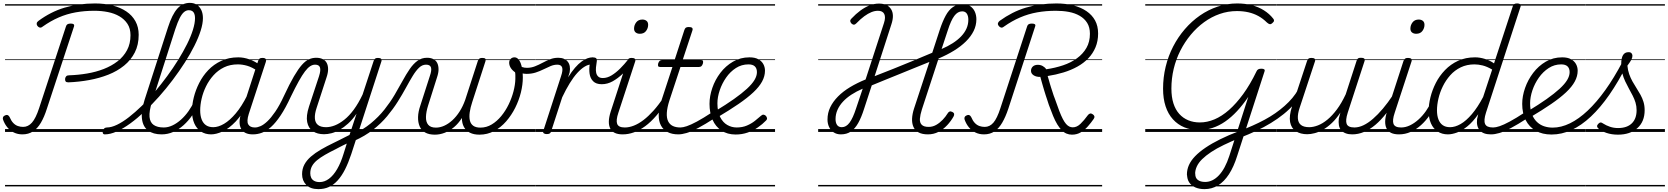

<svg xmlns="http://www.w3.org/2000/svg" viewBox="-35 -918 11605 1336"><path d="M441 -345Q427 -345 422 -351Q417 -357 418 -370Q420 -382 426.5 -388Q433 -394 446 -394Q509 -396 571 -406.5Q633 -417 687 -438Q741 -459 783 -491.5Q825 -524 849 -569Q873 -614 873 -673Q873 -720 852 -752Q831 -784 796 -804.5Q761 -825 716 -834Q671 -843 622 -843Q553 -843 491.5 -832Q430 -821 373.5 -796.5Q317 -772 262 -733Q251 -724 242 -726Q233 -728 225 -738Q219 -747 220.5 -756Q222 -765 233 -773Q275 -804 320 -827Q365 -850 413.5 -864.5Q462 -879 515 -886.5Q568 -894 626 -894Q692 -894 747.5 -880Q803 -866 844 -838.5Q885 -811 907.5 -770Q930 -729 930 -676Q930 -606 903 -553Q876 -500 828.5 -461.5Q781 -423 719 -398.5Q657 -374 586 -361Q515 -348 441 -345ZM121 17Q88 17 61.5 4Q35 -9 16 -32Q-3 -55 -14 -86Q-17 -96 -13.5 -103.5Q-10 -111 0 -115Q10 -120 17.5 -117.5Q25 -115 31 -105Q43 -77 57.5 -62Q72 -47 89.5 -41Q107 -35 126 -35Q161 -35 187.5 -65Q214 -95 237 -165L424 -734Q427 -745 435 -749.5Q443 -754 457 -754Q471 -754 477 -749.5Q483 -745 480 -734L291 -161Q273 -104 249.5 -64Q226 -24 194.5 -3.5Q163 17 121 17ZM0 369H842V379H0ZM0 -20H842V0H0ZM0 -505H842V-500H0ZM0 -889H842V-879H0Z M695 17Q684 17 681 9.5Q678 2 680 -7Q682 -16 689.5 -23.5Q697 -31 709 -31Q740 -31 779.5 -50Q819 -69 862.5 -103Q906 -137 952 -181.5Q998 -226 1042.5 -279Q1087 -332 1128.5 -388.5Q1170 -445 1205 -501.5Q1240 -558 1266.5 -611Q1293 -664 1307.5 -710.5Q1322 -757 1322 -792Q1322 -802 1330.5 -808Q1339 -814 1349.5 -814Q1360 -814 1368.5 -808Q1377 -802 1377 -792Q1377 -754 1361.5 -705Q1346 -656 1317.5 -599Q1289 -542 1250.5 -482Q1212 -422 1166.5 -361.5Q1121 -301 1071.5 -245.5Q1022 -190 971.5 -142.5Q921 -95 871.5 -59Q822 -23 777 -3Q732 17 695 17ZM1089 17Q1031 17 995.5 -9.5Q960 -36 953 -90Q946 -144 971 -223L1134 -728Q1163 -818 1199 -858Q1235 -898 1286 -898Q1315 -898 1335 -884.5Q1355 -871 1366 -847.5Q1377 -824 1377 -792Q1377 -779 1368.5 -773Q1360 -767 1349.5 -767Q1339 -767 1330.5 -773Q1322 -779 1322 -792Q1322 -809 1317.5 -821.5Q1313 -834 1303.5 -840.5Q1294 -847 1279 -847Q1261 -847 1245.5 -834Q1230 -821 1215.5 -792.5Q1201 -764 1185 -716L1022 -207Q1002 -143 1005.5 -104.5Q1009 -66 1034.5 -48.5Q1060 -31 1104 -31Q1114 -31 1118.5 -23.5Q1123 -16 1121 -7Q1119 2 1110.5 9.5Q1102 17 1089 17ZM842 369H1236V379H842ZM842 -20H1236V0H842ZM842 -505H1236V-500H842ZM842 -889H1236V-879H842Z M1090 17Q1079 17 1074.5 9.5Q1070 2 1071.5 -7Q1073 -16 1081.5 -23.5Q1090 -31 1105 -31Q1135 -31 1165.5 -45.5Q1196 -60 1224.5 -85.5Q1253 -111 1277 -145Q1301 -179 1318 -217Q1323 -228 1331.5 -228Q1340 -228 1347 -220.5Q1354 -213 1350 -203Q1331 -157 1303.5 -117Q1276 -77 1242.5 -47Q1209 -17 1170.5 0Q1132 17 1090 17ZM1236 369V379ZM1236 -20V0ZM1236 -505V-500ZM1236 -889V-879Z M1434 17Q1393 17 1363 -3Q1333 -23 1317 -59.5Q1301 -96 1301 -146Q1301 -190 1313.5 -240.5Q1326 -291 1351 -340.5Q1376 -390 1414 -430Q1452 -470 1504.5 -494.5Q1557 -519 1623 -519Q1661 -519 1700.5 -505Q1740 -491 1771 -467L1759 -423Q1718 -451 1684.5 -460.5Q1651 -470 1620 -470Q1566 -470 1524 -449.5Q1482 -429 1450.5 -394Q1419 -359 1398.5 -317Q1378 -275 1368 -231.5Q1358 -188 1358 -150Q1358 -114 1368 -87.5Q1378 -61 1398 -47Q1418 -33 1449 -33Q1484 -33 1524 -56.5Q1564 -80 1605.5 -129Q1647 -178 1685 -254L1698 -214Q1654 -124 1606 -73.5Q1558 -23 1513.5 -3Q1469 17 1434 17ZM1723 17Q1694 17 1673.5 7Q1653 -3 1642.5 -22.5Q1632 -42 1632 -69Q1632 -96 1643 -130L1761 -494Q1765 -506 1771.5 -510.5Q1778 -515 1791 -515Q1809 -515 1814 -507.5Q1819 -500 1815 -488L1696 -125Q1680 -74 1692.5 -52.5Q1705 -31 1738 -31Q1747 -31 1751 -23.5Q1755 -16 1753.5 -7Q1752 2 1744.5 9.5Q1737 17 1723 17ZM1236 369H1871V379H1236ZM1236 -20H1871V0H1236ZM1236 -505H1871V-500H1236ZM1236 -889H1871V-879H1236Z M1725 17Q1716 17 1712 9.5Q1708 2 1710.5 -7Q1713 -16 1720.5 -23.5Q1728 -31 1740 -31Q1757 -31 1778.5 -40.5Q1800 -50 1825.5 -74Q1851 -98 1880.5 -141Q1910 -184 1941 -251Q1980 -335 2010.5 -387Q2041 -439 2066 -467Q2091 -495 2115 -505.5Q2139 -516 2165 -516Q2175 -516 2178 -509Q2181 -502 2178.5 -492.5Q2176 -483 2170.5 -475.5Q2165 -468 2157 -468Q2140 -468 2123 -457Q2106 -446 2087 -421Q2068 -396 2044 -353Q2020 -310 1989 -246Q1952 -166 1917.5 -114.5Q1883 -63 1851 -34.5Q1819 -6 1788 5.5Q1757 17 1725 17ZM1871 369H1971V379H1871ZM1871 -20H1971V0H1871ZM1871 -505H1971V-500H1871ZM1871 -889H1971V-879H1871Z M2180 398Q2125 398 2096 368.5Q2067 339 2067 294Q2067 257 2083 227Q2099 197 2128.5 171.5Q2158 146 2198.5 122.5Q2239 99 2287 76Q2306 67 2324.5 57.5Q2343 48 2361 39Q2379 30 2397 21L2446 -127Q2418 -86 2387.5 -58.5Q2357 -31 2328 -14.5Q2299 2 2271.5 9Q2244 16 2220 16Q2173 16 2142 -5Q2111 -26 2102.5 -68.5Q2094 -111 2115 -176L2185 -388Q2198 -429 2191.5 -448.5Q2185 -468 2158 -468Q2147 -468 2142 -475.5Q2137 -483 2138 -492.5Q2139 -502 2146 -509Q2153 -516 2165 -516Q2191 -516 2210 -507Q2229 -498 2238.5 -480Q2248 -462 2248 -436.5Q2248 -411 2237 -379L2168 -167Q2154 -125 2156 -94.5Q2158 -64 2177.5 -48.5Q2197 -33 2234 -33Q2263 -33 2295 -45.5Q2327 -58 2361 -85Q2395 -112 2427 -155.5Q2459 -199 2488 -260L2565 -494Q2569 -506 2575.5 -510.5Q2582 -515 2595 -515Q2612 -515 2617.5 -508Q2623 -501 2618 -488L2409 155Q2389 215 2366 260.5Q2343 306 2315 337Q2287 368 2254 383Q2221 398 2180 398ZM2189 349Q2223 349 2254 326Q2285 303 2311 258.5Q2337 214 2356 151L2378 81Q2365 87 2352 93.5Q2339 100 2326.5 106.5Q2314 113 2301 120Q2260 140 2227 159Q2194 178 2171 197Q2148 216 2136 238Q2124 260 2124 288Q2124 305 2130.5 319Q2137 333 2152 341Q2167 349 2189 349ZM1971 369H2674V379H1971ZM1971 -20H2674V0H1971ZM1971 -505H2674V-500H1971ZM1971 -889H2674V-879H1971Z M2430 62Q2422 65 2415.5 61Q2409 57 2406 49Q2403 41 2405.5 32.5Q2408 24 2418 19Q2491 -15 2545.5 -60Q2600 -105 2640 -155.5Q2680 -206 2710.5 -257.5Q2741 -309 2766 -355Q2791 -401 2816 -437.5Q2841 -474 2870 -495Q2899 -516 2936 -516Q2948 -516 2952.5 -509Q2957 -502 2955 -492.5Q2953 -483 2946 -475.5Q2939 -468 2929 -468Q2903 -468 2881 -447Q2859 -426 2837 -390Q2815 -354 2790 -308Q2765 -262 2733 -211Q2701 -160 2659 -109.5Q2617 -59 2560.5 -15Q2504 29 2430 62ZM2674 369H2780V379H2674ZM2674 -20H2780V0H2674ZM2674 -505H2780V-500H2674ZM2674 -889H2780V-879H2674Z M2991 19Q2950 19 2923.5 4Q2897 -11 2885 -39Q2873 -67 2874 -104Q2875 -141 2890 -184L2956 -389Q2970 -429 2964 -448.5Q2958 -468 2930 -468Q2919 -468 2913.5 -475.5Q2908 -483 2909.5 -492.5Q2911 -502 2918 -509Q2925 -516 2937 -516Q2962 -516 2980 -507Q2998 -498 3007 -480.5Q3016 -463 3016.5 -437.5Q3017 -412 3006 -380L2944 -184Q2930 -140 2929 -105Q2928 -70 2944.5 -50Q2961 -30 2998 -30Q3027 -30 3056 -43Q3085 -56 3112.5 -81Q3140 -106 3163 -142Q3186 -178 3202 -223L3290 -494Q3294 -506 3301 -510.5Q3308 -515 3320 -515Q3337 -515 3342 -509.5Q3347 -504 3343 -492L3251 -208Q3238 -169 3233.5 -136.5Q3229 -104 3234.5 -80Q3240 -56 3258 -43Q3276 -30 3308 -30Q3350 -30 3386.5 -52Q3423 -74 3453 -110.5Q3483 -147 3504.5 -191.5Q3526 -236 3538 -282Q3550 -328 3551 -368Q3551 -381 3551 -393.5Q3551 -406 3549 -415Q3528 -430 3518 -447Q3508 -464 3508 -482Q3508 -498 3518.5 -508.5Q3529 -519 3545 -519Q3558 -519 3569 -509Q3580 -499 3587.5 -480Q3595 -461 3599 -435.5Q3603 -410 3603 -379Q3603 -329 3589.5 -274.5Q3576 -220 3550 -168Q3524 -116 3487 -73.5Q3450 -31 3403 -6Q3356 19 3301 19Q3262 19 3235 5.5Q3208 -8 3193.5 -34Q3179 -60 3179 -97Q3155 -59 3124 -33Q3093 -7 3059 6Q3025 19 2991 19ZM2780 369H3668V379H2780ZM2780 -20H3668V0H2780ZM2780 -505H3668V-500H2780ZM2780 -889H3668V-879H2780Z M3629 -404Q3611 -404 3596 -408.5Q3581 -413 3568 -417L3570 -465Q3583 -457 3598 -451.5Q3613 -446 3632 -446Q3661 -446 3687.5 -456.5Q3714 -467 3740 -481Q3766 -495 3792.5 -505.5Q3819 -516 3849 -516Q3856 -516 3859.5 -509Q3863 -502 3863 -492.5Q3863 -483 3858 -475.5Q3853 -468 3843 -468Q3820 -468 3797 -458.5Q3774 -449 3748 -436Q3722 -423 3693 -413.5Q3664 -404 3629 -404ZM3667 369H3692V379H3667ZM3667 -20H3692V0H3667ZM3667 -505H3692V-500H3667ZM3667 -889H3692V-879H3667Z M3769 15Q3757 15 3749.5 10Q3742 5 3745 -6L3869 -388Q3883 -429 3876.5 -448.5Q3870 -468 3843 -468Q3833 -468 3829 -475.5Q3825 -483 3825.5 -492.5Q3826 -502 3833 -509Q3840 -516 3850 -516Q3872 -516 3888.5 -509Q3905 -502 3915.5 -489Q3926 -476 3929.5 -457.5Q3933 -439 3929 -415L3918 -380Q3943 -420 3966.5 -447Q3990 -474 4012 -490Q4034 -506 4053 -512.5Q4072 -519 4089 -519Q4099 -519 4104 -511.5Q4109 -504 4107.5 -494Q4106 -484 4098.5 -476.5Q4091 -469 4077 -469Q4057 -469 4032.5 -454Q4008 -439 3982 -410.5Q3956 -382 3929.5 -339Q3903 -296 3877 -241L3800 -4Q3797 6 3790.5 10.5Q3784 15 3769 15ZM3693 369H4097V379H3693ZM3693 -20H4097V0H3693ZM3693 -505H4097V-500H3693ZM3693 -889H4097V-879H3693Z M4152 -332Q4113 -332 4092.5 -352.5Q4072 -373 4067.5 -405.5Q4063 -438 4069 -474L4085 -519Q4104 -519 4111.5 -514Q4119 -509 4118 -494Q4114 -470 4112 -449Q4110 -428 4113.5 -411.5Q4117 -395 4128 -385Q4139 -375 4160 -375Q4190 -375 4220.5 -393.5Q4251 -412 4280.5 -441.5Q4310 -471 4337 -505Q4342 -512 4351 -508Q4360 -504 4365.5 -494.5Q4371 -485 4363 -476Q4333 -438 4299 -405.5Q4265 -373 4228.5 -352.5Q4192 -332 4152 -332ZM4097 369H4120V379H4097ZM4097 -20H4120V0H4097ZM4097 -505H4120V-500H4097ZM4097 -889H4120V-879H4097Z M4297 17Q4265 17 4243.5 7Q4222 -3 4211.5 -23.5Q4201 -44 4201.5 -73Q4202 -102 4214 -140L4329 -494Q4334 -506 4340.5 -510.5Q4347 -515 4360 -515Q4376 -515 4382.5 -509Q4389 -503 4385 -491L4268 -134Q4250 -81 4259.5 -56Q4269 -31 4312 -31Q4322 -31 4326 -23.5Q4330 -16 4328.5 -7Q4327 2 4319 9.5Q4311 17 4297 17ZM4417 -683Q4400 -683 4388.5 -692Q4377 -701 4377 -719Q4377 -743 4392 -762.5Q4407 -782 4435 -782Q4452 -782 4463.5 -773Q4475 -764 4475 -745Q4475 -722 4460.5 -702.5Q4446 -683 4417 -683ZM4119 369H4444V379H4119ZM4119 -20H4444V0H4119ZM4119 -505H4444V-500H4119ZM4119 -889H4444V-879H4119Z M4298 17Q4287 17 4282.5 9.5Q4278 2 4279.5 -7Q4281 -16 4289.5 -23.5Q4298 -31 4313 -31Q4343 -31 4376 -44Q4409 -57 4443 -83Q4477 -109 4513 -149Q4549 -189 4585 -244Q4593 -257 4602 -255Q4611 -253 4615.5 -243.5Q4620 -234 4613 -225Q4573 -161 4533.5 -115Q4494 -69 4454.5 -40Q4415 -11 4376 3Q4337 17 4298 17ZM4444 369V379ZM4444 -20V0ZM4444 -505V-500ZM4444 -889V-879Z M4685 17Q4641 17 4610.5 1Q4580 -15 4564 -45Q4548 -75 4548.5 -118.5Q4549 -162 4567 -217L4644 -452H4558Q4547 -452 4544.5 -458.5Q4542 -465 4545 -477Q4549 -489 4555.5 -494.5Q4562 -500 4572 -500H4659L4727 -709Q4731 -721 4737.5 -725.5Q4744 -730 4758 -730Q4775 -730 4781 -724Q4787 -718 4783 -706L4715 -500H4843Q4854 -500 4856.5 -494Q4859 -488 4856 -476Q4852 -463 4845.5 -457.5Q4839 -452 4829 -452H4700L4623 -219Q4607 -169 4605 -133Q4603 -97 4614 -74.5Q4625 -52 4646.5 -41.5Q4668 -31 4699 -31Q4709 -31 4713 -23.5Q4717 -16 4716 -7Q4715 2 4707 9.5Q4699 17 4685 17ZM4444 369H4832V379H4444ZM4444 -20H4832V0H4444ZM4444 -505H4832V-500H4444ZM4444 -889H4832V-879H4444Z M4685 17Q4674 17 4669.5 9.5Q4665 2 4666.5 -7Q4668 -16 4676.5 -23.5Q4685 -31 4700 -31Q4717 -31 4744 -40Q4771 -49 4814 -72Q4857 -95 4921 -137Q4930 -143 4937 -140Q4944 -137 4948 -129Q4952 -121 4950.5 -112Q4949 -103 4941 -98Q4870 -52 4822.5 -27Q4775 -2 4742.5 7.5Q4710 17 4685 17ZM4831 369V379ZM4831 -20V0ZM4831 -505V-500ZM4831 -889V-879Z M5084 18Q5026 18 4985 -9.5Q4944 -37 4923 -85Q4902 -133 4902 -195Q4902 -249 4921.5 -306Q4941 -363 4977.5 -411Q5014 -459 5065.5 -489Q5117 -519 5180 -519Q5218 -519 5241.5 -506Q5265 -493 5276.5 -472Q5288 -451 5288 -426Q5288 -388 5268 -351Q5248 -314 5207 -275.5Q5166 -237 5104 -194.5Q5042 -152 4958 -102L4941 -144Q5017 -190 5071.5 -228.5Q5126 -267 5162 -300Q5198 -333 5215 -361.5Q5232 -390 5232 -416Q5232 -442 5217.5 -456Q5203 -470 5173 -470Q5125 -470 5085.5 -444.5Q5046 -419 5017.5 -378Q4989 -337 4973 -289.5Q4957 -242 4957 -199Q4957 -141 4976 -103.5Q4995 -66 5025.5 -48.5Q5056 -31 5091 -31Q5131 -31 5162.5 -44.5Q5194 -58 5218.5 -77.5Q5243 -97 5261 -113Q5270 -121 5278 -120Q5286 -119 5293 -113Q5300 -106 5302 -97Q5304 -88 5295 -79Q5271 -54 5238.5 -31.5Q5206 -9 5167 4.5Q5128 18 5084 18ZM4832 369H5358V379H4832ZM4832 -20H5358V0H4832ZM4832 -505H5358V-500H4832ZM4832 -889H5358V-879H4832Z M5816 17Q5787 17 5766 3Q5745 -11 5734 -34.5Q5723 -58 5723 -86Q5723 -132 5742 -171.5Q5761 -211 5796 -246.5Q5831 -282 5880 -311.5Q5929 -341 5988 -365L6116 -758Q6129 -798 6118 -820.5Q6107 -843 6074 -843Q6052 -843 6028.5 -833.5Q6005 -824 5979 -805Q5953 -786 5923 -755Q5914 -746 5906.5 -746Q5899 -746 5889 -755Q5881 -765 5881 -772.5Q5881 -780 5889 -788Q5921 -822 5952.5 -845Q5984 -868 6016 -880.5Q6048 -893 6081 -893Q6141 -893 6165.5 -854Q6190 -815 6167 -747L6051 -388Q6115 -413 6182 -439.5Q6249 -466 6317 -494.5Q6385 -523 6452 -551L6505 -713Q6524 -770 6545.5 -809.5Q6567 -849 6596 -869Q6625 -889 6666 -889Q6696 -889 6717 -874.5Q6738 -860 6748.5 -836Q6759 -812 6759 -784Q6759 -741 6740 -702.5Q6721 -664 6686 -629.5Q6651 -595 6603 -565.5Q6555 -536 6496 -511L6380 -157Q6368 -119 6366 -92Q6364 -65 6378.5 -50Q6393 -35 6427 -35Q6455 -35 6479.5 -49Q6504 -63 6524.5 -84.5Q6545 -106 6559 -129Q6564 -138 6572 -141.5Q6580 -145 6592 -139Q6602 -134 6604 -126Q6606 -118 6600 -107Q6582 -75 6555.5 -46.5Q6529 -18 6495.5 -0.5Q6462 17 6422 17Q6382 17 6357 3.5Q6332 -10 6321 -35Q6310 -60 6311.5 -92.5Q6313 -125 6325 -162L6432 -487Q6380 -466 6328 -445Q6276 -424 6225 -403Q6174 -382 6125 -362.5Q6076 -343 6031 -324L5977 -159Q5959 -102 5937 -62.5Q5915 -23 5886 -3Q5857 17 5816 17ZM5823 -33Q5853 -33 5876.5 -64.5Q5900 -96 5922 -164L5968 -301Q5924 -282 5889.5 -259.5Q5855 -237 5830.5 -210.5Q5806 -184 5792.5 -153.5Q5779 -123 5779 -89Q5779 -64 5789.5 -48.5Q5800 -33 5823 -33ZM6517 -577Q6559 -595 6593.5 -617Q6628 -639 6652.5 -664.5Q6677 -690 6690 -719Q6703 -748 6703 -781Q6703 -807 6692.5 -823Q6682 -839 6660 -839Q6629 -839 6605.5 -807.5Q6582 -776 6560 -707ZM5658 369H6691V379H5658ZM5658 -20H6691V0H5658ZM5658 -505H6691V-500H5658ZM5658 -889H6691V-879H5658Z M7424 19Q7404 19 7386 11.5Q7368 4 7352.5 -12Q7337 -28 7322 -52.5Q7307 -77 7293 -111Q7279 -145 7263 -189Q7257 -208 7251.5 -224.5Q7246 -241 7241 -256Q7236 -271 7231.5 -286.5Q7227 -302 7222.5 -317Q7218 -332 7213.5 -348.5Q7209 -365 7204 -383Q7176 -382 7157.5 -394Q7139 -406 7139 -425Q7139 -443 7151.5 -455Q7164 -467 7187 -467Q7205 -467 7220.5 -458.5Q7236 -450 7245 -436Q7307 -445 7362 -463.5Q7417 -482 7459 -512.5Q7501 -543 7525 -585Q7549 -627 7549 -683Q7549 -728 7530 -758.5Q7511 -789 7478 -808Q7445 -827 7403 -835Q7361 -843 7313 -843Q7243 -843 7181.5 -832Q7120 -821 7063 -796.5Q7006 -772 6951 -733Q6940 -724 6931 -726Q6922 -728 6914 -738Q6907 -747 6909 -756Q6911 -765 6921 -773Q6964 -804 7009 -827Q7054 -850 7102.5 -864.5Q7151 -879 7204.5 -886.5Q7258 -894 7316 -894Q7380 -894 7433 -880.5Q7486 -867 7525 -840.5Q7564 -814 7585 -775.5Q7606 -737 7606 -685Q7606 -632 7588 -589Q7570 -546 7538 -512.5Q7506 -479 7462 -454.5Q7418 -430 7365.5 -414Q7313 -398 7255 -389Q7259 -375 7263 -362Q7267 -349 7270.5 -335.5Q7274 -322 7278.5 -309.5Q7283 -297 7287 -283.5Q7291 -270 7296 -255.5Q7301 -241 7307 -226Q7323 -179 7336 -145.5Q7349 -112 7360.5 -90Q7372 -68 7383 -55.5Q7394 -43 7405.5 -37.5Q7417 -32 7430 -32Q7458 -32 7483 -56Q7508 -80 7535 -117Q7542 -126 7550.5 -128Q7559 -130 7570 -122Q7579 -115 7580.5 -107.5Q7582 -100 7575 -90Q7557 -64 7535 -39Q7513 -14 7486 2.5Q7459 19 7424 19ZM6812 17Q6779 17 6752.5 4Q6726 -9 6707 -32Q6688 -55 6677 -86Q6674 -96 6677.5 -103.5Q6681 -111 6691 -115Q6701 -120 6708.5 -117.5Q6716 -115 6722 -105Q6734 -77 6748.5 -62Q6763 -47 6780.5 -41Q6798 -35 6817 -35Q6852 -35 6877.5 -64.5Q6903 -94 6926 -165L7112 -734Q7115 -745 7123 -749.5Q7131 -754 7145 -754Q7159 -754 7165.5 -749.5Q7172 -745 7168 -734L6981 -161Q6962 -104 6938.5 -64Q6915 -24 6884.5 -3.5Q6854 17 6812 17ZM6691 369H7634V379H6691ZM6691 -20H7634V0H6691ZM6691 -505H7634V-500H6691ZM6691 -889H7634V-879H6691Z M8346 398Q8310 398 8282.5 386Q8255 374 8240 351.5Q8225 329 8225 296Q8225 283 8233.5 276.5Q8242 270 8253.5 269.5Q8265 269 8273.5 275Q8282 281 8282 293Q8282 320 8300 334Q8318 348 8351 348Q8403 348 8446.5 302Q8490 256 8519 167L8651 -244Q8613 -188 8573 -145Q8533 -102 8490.5 -72.5Q8448 -43 8402 -28Q8356 -13 8307 -13Q8252 -13 8206 -32Q8160 -51 8126.5 -88Q8093 -125 8075.5 -178.5Q8058 -232 8058 -301Q8058 -379 8076 -453.5Q8094 -528 8128 -594Q8162 -660 8209.5 -715Q8257 -770 8314.5 -810Q8372 -850 8438 -872Q8504 -894 8574 -894Q8628 -894 8675 -882Q8722 -870 8760 -846Q8798 -822 8824 -789Q8831 -781 8830 -773.5Q8829 -766 8818 -757Q8808 -748 8799.5 -750Q8791 -752 8780 -762Q8753 -789 8721 -806.5Q8689 -824 8652 -832.5Q8615 -841 8572 -841Q8510 -841 8452.5 -821Q8395 -801 8344 -764Q8293 -727 8251 -676.5Q8209 -626 8178.5 -566Q8148 -506 8132 -439Q8116 -372 8116 -302Q8116 -243 8130 -199Q8144 -155 8170.5 -125.5Q8197 -96 8233.5 -81Q8270 -66 8314 -66Q8365 -66 8416 -87.5Q8467 -109 8517 -153Q8567 -197 8615.5 -263.5Q8664 -330 8708 -421Q8712 -431 8720 -435.5Q8728 -440 8742 -440Q8771 -440 8764 -421L8574 166Q8550 243 8516.5 294.5Q8483 346 8440.5 372Q8398 398 8346 398ZM7934 369H8800V379H7934ZM7934 -20H8800V0H7934ZM7934 -505H8800V-500H7934ZM7934 -889H8800V-879H7934Z M8224 296Q8224 262 8238 230.5Q8252 199 8281 169Q8310 139 8353.5 109.5Q8397 80 8455.5 51Q8514 22 8588 -6Q8636 -24 8680 -43.5Q8724 -63 8764 -84.5Q8804 -106 8838.5 -130Q8873 -154 8903 -180.5Q8933 -207 8957.5 -236Q8982 -265 9000 -298Q9006 -310 9015.5 -308Q9025 -306 9030.5 -297.5Q9036 -289 9030 -278Q9006 -235 8972.5 -196.5Q8939 -158 8897.5 -124.5Q8856 -91 8807.5 -61.5Q8759 -32 8705.5 -7Q8652 18 8595 40Q8532 66 8481 90.5Q8430 115 8392.5 140Q8355 165 8330 189.5Q8305 214 8293 240Q8281 266 8281 293Q8281 305 8272.5 312Q8264 319 8252.5 319.5Q8241 320 8232.5 314Q8224 308 8224 296ZM8799 369H8849V379H8799ZM8799 -20H8849V0H8799ZM8799 -505H8849V-500H8799ZM8799 -889H8849V-879H8799Z M9061 16Q9014 16 8982 -5Q8950 -26 8942 -68.5Q8934 -111 8955 -176L9060 -494Q9064 -506 9070.5 -510.5Q9077 -515 9090 -515Q9107 -515 9113 -509Q9119 -503 9115 -491L9008 -167Q8994 -125 8996 -94.5Q8998 -64 9017.5 -48.5Q9037 -33 9075 -33Q9103 -33 9135.5 -45.5Q9168 -58 9201.5 -85.5Q9235 -113 9267.5 -156.5Q9300 -200 9329 -262L9405 -496Q9409 -508 9415 -512Q9421 -516 9435 -516Q9451 -516 9457.5 -510.5Q9464 -505 9460 -493L9343 -134Q9326 -81 9335.5 -56Q9345 -31 9390 -31Q9400 -31 9403.5 -23.5Q9407 -16 9405.5 -7Q9404 2 9396 9.5Q9388 17 9374 17Q9348 17 9328.5 9.5Q9309 2 9297 -12Q9285 -26 9281.5 -47Q9278 -68 9281 -94L9292 -135Q9264 -92 9233.5 -63Q9203 -34 9172.5 -16.5Q9142 1 9113.5 8.5Q9085 16 9061 16ZM8850 369H9521V379H8850ZM8850 -20H9521V0H8850ZM8850 -505H9521V-500H8850ZM8850 -889H9521V-879H8850Z M9374 17Q9363 17 9358.5 9.5Q9354 2 9355.5 -7Q9357 -16 9365.5 -23.5Q9374 -31 9389 -31Q9420 -31 9452.5 -46.5Q9485 -62 9519 -91.5Q9553 -121 9588 -162.5Q9623 -204 9658 -257Q9665 -268 9674 -266.5Q9683 -265 9687.5 -257Q9692 -249 9686 -239Q9649 -178 9611.5 -130Q9574 -82 9535.5 -49.5Q9497 -17 9456.5 0Q9416 17 9374 17ZM9520 369V379ZM9520 -20V0ZM9520 -505V-500ZM9520 -889V-879Z M9699 17Q9667 17 9645.5 7Q9624 -3 9613.5 -23.5Q9603 -44 9603.5 -73Q9604 -102 9616 -140L9731 -494Q9736 -506 9742.5 -510.5Q9749 -515 9762 -515Q9778 -515 9784.5 -509Q9791 -503 9787 -491L9670 -134Q9652 -81 9661.5 -56Q9671 -31 9714 -31Q9724 -31 9728 -23.5Q9732 -16 9730.5 -7Q9729 2 9721 9.5Q9713 17 9699 17ZM9819 -683Q9802 -683 9790.5 -692Q9779 -701 9779 -719Q9779 -743 9794 -762.5Q9809 -782 9837 -782Q9854 -782 9865.5 -773Q9877 -764 9877 -745Q9877 -722 9862.5 -702.5Q9848 -683 9819 -683ZM9521 369H9846V379H9521ZM9521 -20H9846V0H9521ZM9521 -505H9846V-500H9521ZM9521 -889H9846V-879H9521Z M9700 17Q9689 17 9684.5 9.5Q9680 2 9681.5 -7Q9683 -16 9691.5 -23.5Q9700 -31 9715 -31Q9745 -31 9775.5 -45.5Q9806 -60 9834.5 -85.5Q9863 -111 9887 -145Q9911 -179 9928 -217Q9933 -228 9941.5 -228Q9950 -228 9957 -220.5Q9964 -213 9960 -203Q9941 -157 9913.5 -117Q9886 -77 9852.5 -47Q9819 -17 9780.5 0Q9742 17 9700 17ZM9846 369V379ZM9846 -20V0ZM9846 -505V-500ZM9846 -889V-879Z M10040 17Q9999 17 9968.5 -3Q9938 -23 9922 -59.5Q9906 -96 9906 -146Q9906 -190 9918.5 -241Q9931 -292 9956 -341Q9981 -390 10020 -430.5Q10059 -471 10111 -495Q10163 -519 10229 -519Q10262 -519 10297.5 -508Q10333 -497 10361 -477L10491 -873Q10494 -885 10501 -889.5Q10508 -894 10521 -894Q10539 -894 10544 -886.5Q10549 -879 10544 -867L10305 -134Q10288 -81 10298.5 -56Q10309 -31 10353 -31Q10362 -31 10366 -23.5Q10370 -16 10368.5 -7Q10367 2 10359.5 9.5Q10352 17 10338 17Q10312 17 10293 10Q10274 3 10262 -10.5Q10250 -24 10245 -43.5Q10240 -63 10243 -89L10251 -123Q10213 -69 10175 -38.5Q10137 -8 10102.5 4.5Q10068 17 10040 17ZM10055 -33Q10090 -33 10128.5 -55Q10167 -77 10207 -124Q10247 -171 10285 -243L10348 -434Q10312 -455 10282 -462.5Q10252 -470 10225 -470Q10172 -470 10129.5 -449.5Q10087 -429 10056 -394Q10025 -359 10004.5 -317Q9984 -275 9974 -231.5Q9964 -188 9964 -150Q9964 -114 9974 -87.5Q9984 -61 10004 -47Q10024 -33 10055 -33ZM9846 369H10487V379H9846ZM9846 -20H10487V0H9846ZM9846 -505H10487V-500H9846ZM9846 -889H10487V-879H9846Z M10341 17Q10330 17 10325.5 9.5Q10321 2 10322.5 -7Q10324 -16 10332.5 -23.5Q10341 -31 10356 -31Q10373 -31 10400 -40Q10427 -49 10470 -72Q10513 -95 10577 -137Q10586 -143 10593 -140Q10600 -137 10604 -129Q10608 -121 10606.5 -112Q10605 -103 10597 -98Q10526 -52 10478.5 -27Q10431 -2 10398.5 7.5Q10366 17 10341 17ZM10487 369V379ZM10487 -20V0ZM10487 -505V-500ZM10487 -889V-879Z M10596 -144Q10672 -190 10726.5 -228.5Q10781 -267 10817 -300Q10853 -333 10870 -361.5Q10887 -390 10887 -416Q10887 -442 10872.5 -456Q10858 -470 10828 -470Q10781 -470 10741.5 -444.5Q10702 -419 10673 -378Q10644 -337 10628 -289.5Q10612 -242 10612 -199Q10612 -154 10625 -122Q10638 -90 10659.5 -69.5Q10681 -49 10709 -39.5Q10737 -30 10769 -30Q10779 -30 10783.5 -22.5Q10788 -15 10786 -5.5Q10784 4 10777.5 11Q10771 18 10761 18Q10697 18 10651.5 -8Q10606 -34 10581.5 -82Q10557 -130 10557 -195Q10557 -249 10577 -306Q10597 -363 10633.5 -411Q10670 -459 10721 -489Q10772 -519 10835 -519Q10873 -519 10896.5 -506Q10920 -493 10931.5 -472Q10943 -451 10943 -426Q10943 -388 10923 -351Q10903 -314 10862 -275.5Q10821 -237 10759 -194.5Q10697 -152 10613 -102ZM10487 369H10975V379H10487ZM10487 -20H10975V0H10487ZM10487 -505H10975V-500H10487ZM10487 -889H10975V-879H10487Z M10762 18Q10749 18 10744 11Q10739 4 10740.5 -5.5Q10742 -15 10749.5 -22.5Q10757 -30 10769 -30Q10828 -30 10889.5 -60Q10951 -90 11013 -148.5Q11075 -207 11135.5 -291.5Q11196 -376 11254 -486Q11259 -495 11268 -494Q11277 -493 11283.5 -485Q11290 -477 11284 -464Q11226 -349 11163.5 -259Q11101 -169 11035 -107Q10969 -45 10900.5 -13.5Q10832 18 10762 18ZM10974 369H10999V379H10974ZM10974 -20H10999V0H10974ZM10974 -505H10999V-500H10974ZM10974 -889H10999V-879H10974Z M11223 19Q11179 19 11142.5 6.5Q11106 -6 11086 -25Q11078 -32 11078 -40Q11078 -48 11087 -57Q11096 -66 11103 -66Q11110 -66 11121 -58Q11141 -45 11167.5 -36Q11194 -27 11224 -27Q11286 -27 11319.5 -59.5Q11353 -92 11353 -151Q11353 -179 11345.5 -204Q11338 -229 11325.5 -253Q11313 -277 11299.5 -301.5Q11286 -326 11273.5 -352.5Q11261 -379 11253.5 -408.5Q11246 -438 11246 -473Q11246 -514 11258.5 -534.5Q11271 -555 11297 -555Q11312 -555 11318 -547Q11324 -539 11324 -530Q11324 -517 11316.5 -502.5Q11309 -488 11289 -461Q11292 -429 11301.5 -402Q11311 -375 11324.5 -351Q11338 -327 11352.5 -304.5Q11367 -282 11380 -258.5Q11393 -235 11401 -209Q11409 -183 11409 -151Q11409 -72 11358.5 -26.5Q11308 19 11223 19ZM11000 369H11550V379H11000ZM11000 -20H11550V0H11000ZM11000 -505H11550V-500H11000ZM11000 -889H11550V-879H11000Z"/></svg>

Font: Playwrite HR Guides
Style: Regular
Weight: 400
Designer: Veronika Burian, José Scaglione
Foundry: TypeTogether
Version: Version 1.003